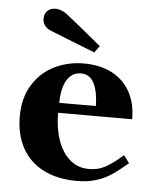

<svg xmlns="http://www.w3.org/2000/svg" viewBox="-48 -657 571 710"><g transform="rotate(5 237.5 -302.0)"><path d="M32.5 -208Q32.5 -277.5 62.8 -326.2Q93 -375 143 -399.5Q193 -424 252 -424Q311 -424 355 -401.8Q399 -379.5 423.2 -336.8Q447.5 -294 447.5 -234H172.5Q172.5 -177.5 188 -132.8Q203.5 -88 233 -62.5Q262.5 -37 302.5 -37Q324.5 -37 342.2 -42.2Q360 -47.5 380.2 -60.8Q400.5 -74 429.5 -99L450 -71Q416.5 -42.5 391.2 -25.5Q366 -8.5 334.8 1.2Q303.5 11 263.5 11Q190.5 11 138.5 -15.8Q86.5 -42.5 59.5 -92Q32.5 -141.5 32.5 -208ZM244.5 -386.5Q221.5 -386.5 205.5 -372.2Q189.5 -358 181.8 -332Q174 -306 173.5 -271H309.5Q308.5 -325 292.8 -355.8Q277 -386.5 244.5 -386.5ZM119.5 -534Q105.5 -539.5 97 -550.5Q88.5 -561.5 88.5 -576Q88.5 -594.5 99.8 -605.5Q111 -616.5 129.5 -616.5Q141 -616.5 152.2 -612Q163.5 -607.5 173 -600Q195.5 -582.5 236.8 -548.8Q278 -515 304.5 -493L286.5 -468Q229.5 -490.5 202 -501.2Q174.5 -512 119.5 -534Z"/></g></svg>

Font: Didactic
Style: Regular
Weight: 400
Designer: Tyler Finck
Foundry: Etcetera Type Co
Version: Version 3.007;FEAKit 1.0